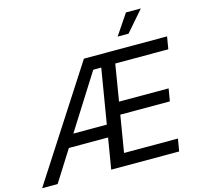

<svg xmlns="http://www.w3.org/2000/svg" viewBox="-149 -1082 1276 1222"><g transform="rotate(-15 489.0 -471.0)"><path d="M-20 0 450.2 -727.5H998L984.4 -646H634.8L595.2 -405.3H921.9L908.2 -323.2H581.5L541.5 -81.5H896.5L882.8 0H435.1L542 -644H489.3L82 0ZM181.2 -203.1 194.3 -284.2H529.3L516.1 -203.1ZM693.8 -807.6 784.7 -942.4H882.8L765.6 -807.6Z"/></g></svg>

Font: Inter
Style: Italic
Weight: 400
Italic angle: -9.3988°
Designer: Rasmus Andersson
Foundry: rsms
Version: Version 4.001;git-66647c0bb